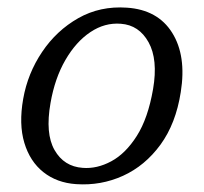

<svg xmlns="http://www.w3.org/2000/svg" viewBox="-20 -483 545 513"><path d="M319 -462.5Q401.5 -457 440 -395.5Q478.5 -334 463 -237Q450 -153 408.8 -96.5Q367.5 -40 308.5 -13.2Q249.5 13.5 183.5 9Q132 5.5 96 -23Q60 -51.5 45 -101.5Q30 -151.5 42 -219Q54 -287 92.5 -344.2Q131 -401.5 189.2 -434.5Q247.5 -467.5 319 -462.5ZM201 -34.5Q239 -31.5 277.2 -52Q315.5 -72.5 345.5 -119.8Q375.5 -167 389 -245Q402.5 -324 377 -370Q351.5 -416 303 -419.5Q260 -423 221.5 -397.2Q183 -371.5 154.8 -322.8Q126.5 -274 115 -208Q100.5 -126 125.8 -82Q151 -38 201 -34.5Z"/></svg>

Font: Fraunces 9pt S100 Light
Style: Italic
Weight: 300
Italic angle: -16°
Version: Version 1.000; ttfautohint (v1.8.3)